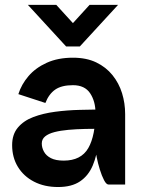

<svg xmlns="http://www.w3.org/2000/svg" viewBox="-20 -742 582 772"><path d="M245.8 -555.2 92 -722.5H206.2L273.2 -649L340.2 -722.5H454.8L301 -555.2ZM162.5 -328 53.8 -363.5Q66.2 -402.8 94.6 -436Q123 -469.2 168 -489.6Q213 -510 273.2 -510Q327.5 -510 366.9 -491.1Q406.2 -472.2 432.2 -440Q458.2 -407.8 470.8 -367.2Q483.2 -326.8 483.2 -283.2L364 -287.5Q364 -334.5 342.4 -367Q320.8 -399.5 273.2 -399.5Q227.8 -399.5 202.1 -381.8Q176.5 -364 162.5 -328ZM416.5 0Q407.5 0 398.4 -17.5Q389.2 -35 381.4 -60.4Q373.5 -85.8 368.8 -109.8Q364 -133.8 364 -145.8V-308.8L483.2 -283.2V0ZM399.8 -224.5Q360.2 -224.5 323.2 -223.6Q286.2 -222.8 254.5 -219.9Q222.8 -217 198.8 -210.8Q174.8 -204.5 161.4 -193.5Q148 -182.5 148 -165Q148 -148.2 156.8 -132.1Q165.5 -116 184.8 -106.1Q204 -96.2 236.2 -96.2Q305.8 -96.2 334.9 -146.4Q364 -196.5 364 -295.2H382.8Q382.8 -229.8 376.5 -173.8Q370.2 -117.8 352.9 -76.6Q335.5 -35.5 301.9 -12.8Q268.2 10 213.5 10Q158.5 10 116.9 -11.5Q75.2 -33 52 -71Q28.8 -109 28.8 -158.5Q28.8 -201.8 52 -229.2Q75.2 -256.8 114.2 -271.5Q153.2 -286.2 201.6 -292.6Q250 -299 300.4 -300.2Q350.8 -301.5 396.2 -301.5Z"/></svg>

Font: Haskoy
Style: Regular
Weight: 400
Designer: Ertekin Erdin
Foundry: Ertekin Erdin
Version: Version 1.500